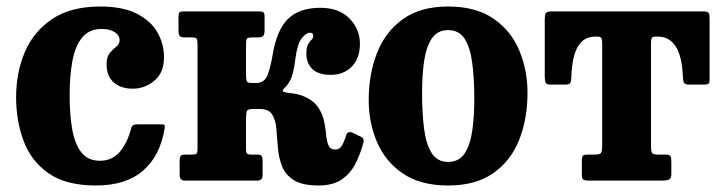

<svg xmlns="http://www.w3.org/2000/svg" viewBox="-20 -555 2224 590"><path d="M29.5 -256.5Q29.5 -331.5 56.2 -394.8Q83 -458 140.2 -496.5Q197.5 -535 288.5 -535Q357 -535 400.2 -513Q443.5 -491 463.8 -455.5Q484 -420 484 -379Q484 -332 454.5 -307.2Q425 -282.5 388 -282.5Q351 -282.5 329.2 -302Q307.5 -321.5 307.5 -357Q307.5 -380.5 317.5 -392.2Q327.5 -404 337.5 -411.8Q347.5 -419.5 347.5 -431.5Q347.5 -446.5 332.5 -456.2Q317.5 -466 292.5 -466Q254 -466 232.5 -439.8Q211 -413.5 202.5 -367.5Q194 -321.5 194 -261.5Q194 -202.5 202 -157.2Q210 -112 230.2 -86.5Q250.5 -61 286.5 -61Q325.5 -61 348.8 -89.2Q372 -117.5 383.5 -162Q386 -173 402.5 -173H473.5Q483.5 -173 485.2 -171Q487 -169 486 -161Q472.5 -76.5 419.8 -30.8Q367 15 274.5 15Q183 15 129.2 -22.5Q75.5 -60 52.5 -122Q29.5 -184 29.5 -256.5Z M1096.5 -116Q1087.5 -82 1072.2 -52Q1057 -22 1030 -3.5Q1003 15 959 15Q908 15 882 -2Q856 -19 846 -45.8Q836 -72.5 833.8 -102.5Q831.5 -132.5 829.2 -159.2Q827 -186 816.5 -203Q806 -220 779 -220H757Q742.5 -220 739.5 -215.2Q736.5 -210.5 736 -194V-97Q736 -85.5 739.2 -82.8Q742.5 -80 753 -80H771Q781.5 -80 784.2 -75.2Q787 -70.5 787 -59.5V-17.5Q787 0 771 0H548Q532 0 532 -18V-60Q532 -71 535.2 -75.5Q538.5 -80 549 -80H570.5Q581 -80 584 -82.8Q587 -85.5 587 -98V-418Q587 -432.5 584.2 -436.2Q581.5 -440 569.5 -440H547.5Q537 -440 532.8 -444Q528.5 -448 528.5 -461.5V-503Q528.5 -514 531.5 -517Q534.5 -520 545.5 -520H775Q786 -520 789.5 -517.2Q793 -514.5 793 -503V-461Q793 -447.5 787.8 -443.8Q782.5 -440 773 -440H755.5Q742.5 -440 739.2 -436.8Q736 -433.5 736 -416.5V-321.5Q736.5 -309 738.8 -304.5Q741 -300 754 -300H767.5Q794 -300 803.2 -327Q812.5 -354 818 -387.5Q830.5 -463 865 -497Q899.5 -531 964.5 -531Q1022 -531 1054 -498.2Q1086 -465.5 1086 -421Q1086 -375.5 1061 -350.2Q1036 -325 996 -325Q959 -325 940.2 -342.5Q921.5 -360 921.5 -390.5Q921.5 -410.5 926.8 -419.2Q932 -428 937.2 -432.8Q942.5 -437.5 942.5 -445Q942.5 -454.5 932.5 -454.5Q920.5 -454.5 907 -437Q893.5 -419.5 887.5 -373.5Q884 -342 876.8 -320.2Q869.5 -298.5 853.5 -284Q844.5 -275 852.5 -272.5Q860.5 -270 877.2 -268.2Q894 -266.5 910 -260.5Q941.5 -248 956 -227.5Q970.5 -207 975.5 -184.2Q980.5 -161.5 982.2 -141.2Q984 -121 989.5 -108.2Q995 -95.5 1011 -95.5Q1023 -95.5 1030 -106.5Q1037 -117.5 1043.5 -139Q1047.5 -152 1061.5 -148L1085.5 -136.5Q1095.5 -132.5 1096.8 -127.2Q1098 -122 1096.5 -116Z M1113 -247.5Q1113 -327.5 1138.8 -392.8Q1164.5 -458 1218.5 -496.5Q1272.5 -535 1357 -535Q1442 -535 1496 -498Q1550 -461 1575.5 -400.5Q1601 -340 1601 -270Q1601 -190 1575.5 -125.5Q1550 -61 1496 -23Q1442 15 1357 15Q1272.5 15 1218.5 -21.5Q1164.5 -58 1138.8 -117.8Q1113 -177.5 1113 -247.5ZM1277 -270Q1277 -207 1283.2 -159Q1289.5 -111 1306.8 -84.2Q1324 -57.5 1357 -57.5Q1390.5 -57.5 1407.8 -83.5Q1425 -109.5 1431.2 -153.2Q1437.5 -197 1437.5 -250Q1437.5 -313.5 1431.2 -361.2Q1425 -409 1407.8 -435.8Q1390.5 -462.5 1357 -462.5Q1324 -462.5 1306.8 -436.5Q1289.5 -410.5 1283.2 -367Q1277 -323.5 1277 -270Z M1768 -20.5V-62.5Q1768 -74.5 1772.2 -77.2Q1776.5 -80 1787.5 -80H1808.5Q1822.5 -80 1826.5 -84.5Q1830.5 -89 1830.5 -107.5V-420Q1830.5 -434.5 1827.5 -438.5Q1824.5 -442.5 1814.5 -442.5H1808.5Q1774 -442.5 1755.8 -412Q1737.5 -381.5 1735.5 -315.5Q1735 -304 1732 -299.5Q1729 -295 1716.5 -295H1671Q1658.5 -295 1656.2 -302.2Q1654 -309.5 1654 -320.5V-493.5Q1654 -511 1657.8 -515.5Q1661.5 -520 1678 -520H2139.5Q2154 -520 2157.2 -515.8Q2160.5 -511.5 2160.5 -496.5V-310.5Q2160.5 -299.5 2156.5 -297.2Q2152.5 -295 2141.5 -295H2098Q2084.5 -295 2081.8 -300.8Q2079 -306.5 2078.5 -318.5Q2076 -383 2056 -412.8Q2036 -442.5 2002.5 -442.5H1994.5Q1985.5 -442.5 1983 -438.5Q1980.5 -434.5 1980.5 -421V-108.5Q1980.5 -89.5 1983.8 -84.8Q1987 -80 2002 -80H2024Q2037.5 -80 2040.2 -75.5Q2043 -71 2043 -55.5V-21Q2043 -6 2035.2 -3Q2027.5 0 2014 0H1791Q1776.5 0 1772.2 -3.2Q1768 -6.5 1768 -20.5Z"/></svg>

Font: Besley* Narrow
Style: Bold
Weight: 700
Width: 4
Designer: Owen Earl
Foundry: indestructible type*
Version: Version 3.000; ttfautohint (v1.8.3)